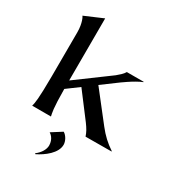

<svg xmlns="http://www.w3.org/2000/svg" viewBox="-235 -876 1157 1276"><g transform="rotate(30 343.5 -238.0)"><path d="M60 0H204C199 -24 190 -48 189 -203L281 -271L425 -81C449 -48 460 -29 470 1L669 0V-3C619 -36 582 -71 545 -118L372 -339L476 -416C476 -416 566 -484 622 -505V-508H493C482 -488 461 -471 440 -453L189 -268L190 -745L50 -685C53 -683 76 -644 76 -572L75 -231C74 -57 67 -25 60 0ZM235 264 239 269C298 240 371 185 371 121C371 93 352 59 328 45L249 95C285 117 290 157 290 173C290 202 271 237 235 264Z"/></g></svg>

Font: Coconat Demi
Style: Regular
Weight: 400
Designer: Sara Lavazza
Foundry: Collletttivo
Version: Version 1.000;Glyphs 3.2 (3217)